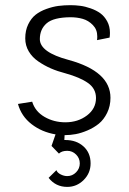

<svg xmlns="http://www.w3.org/2000/svg" viewBox="-20 -525 500 746"><path d="M241.2 159.2Q228.5 159.2 215.6 152.6Q202.6 146 199.2 136.2L168.9 166Q196.3 201.2 241.2 201.2Q278.3 201.2 305.2 174.3Q332 147.5 332 109.9Q332 68.8 304.4 43.9Q276.9 19 233.9 19H230L231 0H233.9Q252.9 0 274.2 -3.9Q295.4 -7.8 320.1 -18.3Q344.7 -28.8 364 -44.4Q383.3 -60.1 396.2 -86.4Q409.2 -112.8 409.2 -145Q409.2 -247.6 247.1 -292Q134.8 -321.8 134.8 -373Q134.8 -411.6 161.4 -434.6Q188 -457.5 253.9 -458Q279.3 -458 301.5 -451.7Q323.7 -445.3 340.8 -427.7Q357.9 -410.2 357.9 -383.8Q357.9 -374 356.9 -369.1L405.8 -378.9Q407.2 -387.7 407.2 -397Q407.2 -422.4 396.5 -442.1Q385.7 -461.9 369.9 -473.4Q354 -484.9 332.5 -492.4Q311 -500 292 -502.4Q272.9 -504.9 253.9 -504.9Q229.5 -504.9 207 -502Q184.6 -499 160.2 -490.2Q135.7 -481.4 118.4 -467.8Q101.1 -454.1 89.6 -430.4Q78.1 -406.7 78.1 -376Q78.1 -348.1 91.8 -325.2Q105.5 -302.2 129.2 -286.1Q152.8 -270 178.2 -259Q203.6 -248 233.9 -240.2Q290.5 -224.6 321.8 -202.6Q353 -180.7 353 -144Q353 -103 317.9 -76.4Q282.7 -49.8 233.9 -49.8Q189.5 -49.8 153.1 -70.8Q116.7 -91.8 105 -129.9L49.8 -121.1Q63 -73.2 102.8 -42.5Q142.6 -11.7 195.8 -2.9L180.2 42L209 71.8Q219.7 61 241.2 61Q261.2 61 275.6 75.4Q290 89.8 290 109.9Q290 129.9 275.6 144.5Q261.2 159.2 241.2 159.2Z"/></svg>

Font: Comic Neue Angular
Style: Regular
Weight: 400
Designer: Craig Rozynski
Foundry: Craig Rozynski
Version: Version 2.003